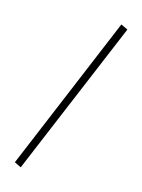

<svg xmlns="http://www.w3.org/2000/svg" viewBox="-129 -881 758 1023"><g transform="rotate(15 250.0 -370.0)"><path d="M448 -789 89 67 52 49 410 -807Z"/></g></svg>

Font: Kaisei HarunoUmi
Style: Regular
Weight: 400
Designer: Font-Kai, 金井和夫
Foundry: KAZUO KANAI
Version: Version 5.003